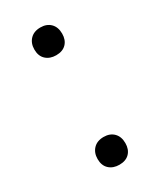

<svg xmlns="http://www.w3.org/2000/svg" viewBox="-124 -478 444 533"><g transform="rotate(-30 97.5 -211.0)"><path d="M98 -80Q118 -80 130 -68Q142 -56 142 -35Q142 -15 130.5 -3Q119 9 98 9Q78 9 65.5 -2.5Q53 -14 53 -35Q53 -55 65 -67.5Q77 -80 98 -80ZM98 -431Q118 -431 130 -419Q142 -407 142 -386Q142 -366 130.5 -354Q119 -342 98 -342Q78 -342 65.5 -353.5Q53 -365 53 -386Q53 -406 65 -418.5Q77 -431 98 -431Z"/></g></svg>

Font: FoglihtenNo06
Style: Regular
Weight: 500
Designer: gluk (gluksza@wp.pl)
Foundry: gluk (gluksza@wp.pl)
Version: Version 0.76